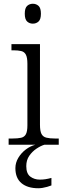

<svg xmlns="http://www.w3.org/2000/svg" viewBox="-20 -771 343 1023"><path d="M26 0V-33H46Q75 -33 92.5 -37Q110 -41 118 -56Q126 -71 126 -103V-431Q126 -464 118 -479.5Q110 -495 93 -499Q76 -503 51 -503H41V-536H193V-106Q193 -73 201 -57.5Q209 -42 227 -37.5Q245 -33 273 -33H293V0ZM155 -645Q137 -645 124.5 -656.5Q112 -668 112 -698Q112 -728 124.5 -739.5Q137 -751 155 -751Q173 -751 185.5 -739.5Q198 -728 198 -698Q198 -668 185.5 -656.5Q173 -645 155 -645ZM184 232Q127 232 94.5 205Q62 178 62 125Q62 96 77.5 70Q93 44 117.5 25.5Q142 7 169 0H217Q197 6 174.5 21Q152 36 136 59Q120 82 120 114Q120 154 141.5 170Q163 186 192 186Q207 186 221 184Q235 182 254 177V217Q244 221 231.5 224.5Q219 228 207 230Q195 232 184 232Z"/></svg>

Font: Noto Rashi Hebrew Light
Style: Regular
Weight: 300
Version: Version 1.006